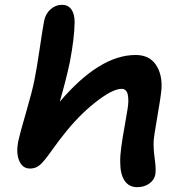

<svg xmlns="http://www.w3.org/2000/svg" viewBox="-20 -732 746 800"><path d="M551.8 47.9Q517.1 47.9 499 20.5Q481 -6.8 481 -55.2Q480 -81.1 485.4 -120.1Q490.7 -159.2 499.8 -208.7Q508.8 -258.3 511.2 -275.9Q517.6 -312.5 512.5 -337.2Q507.3 -361.8 486.8 -361.8Q448.2 -361.8 376.2 -304.7Q304.2 -247.6 242.2 -167Q226.1 -147 207.8 -121.6Q189.5 -96.2 179.2 -82.3Q168.9 -68.4 156.5 -54.7Q144 -41 131.8 -35.4Q119.6 -29.8 105 -29.8Q73.2 -29.8 59.6 -63.2Q45.9 -96.7 57.1 -147.9Q62.5 -173.8 88.4 -262.9Q114.3 -352.1 123 -396Q132.8 -443.4 145.5 -530Q158.2 -616.7 164.1 -646Q169.9 -674.8 190.7 -693.4Q211.4 -711.9 238.8 -711.9Q263.7 -711.9 277.3 -692.9Q291 -673.8 291 -639.2Q290 -573.2 271 -473.1Q255.4 -399.9 229 -308.1Q395 -502.9 544.9 -502.9Q602.1 -502.9 629.4 -462.4Q656.7 -421.9 652.8 -360.8Q649.9 -327.6 635.5 -245.6Q621.1 -163.6 620.1 -142.1Q619.1 -111.3 625 -68.1Q630.9 -24.9 627 -3.9Q622.6 18.1 601.8 33Q581.1 47.9 551.8 47.9Z"/></svg>

Font: Shantell Sans Irregular
Style: Italic
Weight: 600
Italic angle: -11.31°
Designer: Stephen Nixon, Anya Danilova, Shantell Martin
Foundry: Arrow Type
Version: Version 1.006;[9816181b4]